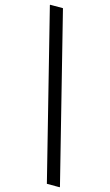

<svg xmlns="http://www.w3.org/2000/svg" viewBox="-138 -848 580 1014"><g transform="rotate(15 152.0 -341.0)"><path d="M302 116 301 118H231L2 -798L3 -800H73Z"/></g></svg>

Font: Minipax
Style: Bold
Weight: 500
Designer: Raphaël Ronot, Igor Stepanchenko (Cyrillic)
Foundry: steppetype
Version: Version 1.002